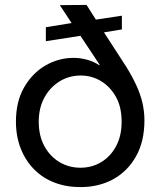

<svg xmlns="http://www.w3.org/2000/svg" viewBox="-20 -751 664 783"><path d="M308 12Q250 12 202 -6.5Q154 -25 119 -60.5Q84 -96 64.5 -145.5Q45 -195 45 -255Q45 -337 78.5 -395Q112 -453 165.5 -484Q219 -515 280 -515Q309 -515 336.5 -507Q364 -499 385 -485L387 -486L308 -605L167 -583V-640L272 -657L224 -730L333 -731L371 -671L477 -687V-631L404 -619L496 -477Q520 -438 536.5 -402Q553 -366 561 -331Q569 -296 569 -260Q569 -174 534.5 -113Q500 -52 441.5 -20Q383 12 308 12ZM308 -67Q355 -67 393 -90Q431 -113 453.5 -155Q476 -197 476 -254Q476 -315 452.5 -356.5Q429 -398 391.5 -420.5Q354 -443 309 -443Q261 -443 222 -418.5Q183 -394 160.5 -352Q138 -310 138 -255Q138 -197 161 -155Q184 -113 222.5 -90Q261 -67 308 -67Z"/></svg>

Font: MuseoModerno SemiBold
Style: Regular
Weight: 400
Version: Version 1.001